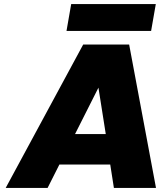

<svg xmlns="http://www.w3.org/2000/svg" viewBox="-20 -924 795 944"><path d="M746 -904 723 -772H307L330 -904ZM522 -115H272L214 0H8L389 -705H615L747 0H540ZM500 -265 464 -493 349 -265Z"/></svg>

Font: Fz Poppins ExtBd
Style: Italic
Weight: 800
Italic angle: -10°
Designer: Ninad Kale (Devanagari), Jonny Pinhorn (Latin)
Foundry: Indian Type Foundry
Version: Vit hóa bi Vntype.Com & FontZin.Com